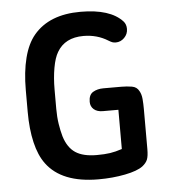

<svg xmlns="http://www.w3.org/2000/svg" viewBox="-48 -649 617 702"><g transform="rotate(-5 261.0 -298.0)"><path d="M380 -93Q356 -85 336 -82Q316 -79 287 -79Q237 -79 209 -97.5Q181 -116 168 -158Q162 -179 158 -204.5Q154 -230 154 -260V-331Q154 -374 160.5 -410.5Q167 -447 179 -467Q208 -517 276 -517Q326 -517 366 -492Q374 -487 379.5 -485Q385 -483 392 -483Q410 -483 423.5 -496.5Q437 -510 437 -529Q437 -546 427 -557Q382 -606 273 -606Q158 -606 101 -538Q75 -507 62 -456Q49 -405 49 -338V-258Q49 -195 60.5 -146Q72 -97 95 -66Q151 10 286 10Q338 10 383.5 1Q429 -8 449 -23Q463 -34 468 -46.5Q473 -59 473 -85V-232Q473 -251 471.5 -268.5Q470 -286 463 -298Q455 -314 436.5 -317Q418 -320 398 -320H332Q310 -320 294 -310.5Q278 -301 278 -275Q278 -258 290 -247.5Q302 -237 323 -237H380Z"/></g></svg>

Font: Beiruti SemiBold
Style: Regular
Weight: 600
Designer: Arlette Boutros
Foundry: Boutros
Version: Version 1.41